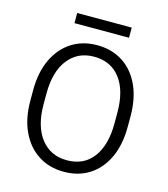

<svg xmlns="http://www.w3.org/2000/svg" viewBox="-126 -963 935 1071"><g transform="rotate(15 341.5 -427.5)"><path d="M622.6 -385.7V-325.2Q622.6 -222.2 587.9 -147Q553.2 -71.8 490.2 -31Q427.2 9.8 341.8 9.8Q258.3 9.8 194.8 -31Q131.3 -71.8 95.7 -147Q60.1 -222.2 60.1 -325.2V-385.7Q60.1 -488.8 95.5 -564Q130.9 -639.2 194.1 -679.9Q257.3 -720.7 340.8 -720.7Q426.3 -720.7 489.5 -679.9Q552.7 -639.2 587.6 -564Q622.6 -488.8 622.6 -385.7ZM546.4 -325.2V-386.7Q546.4 -513.2 492.4 -583.7Q438.5 -654.3 340.8 -654.3Q246.6 -654.3 191.7 -583.7Q136.7 -513.2 136.7 -386.7V-325.2Q136.7 -198.2 192.1 -127.4Q247.6 -56.6 341.8 -56.6Q439.5 -56.6 492.9 -127.4Q546.4 -198.2 546.4 -325.2ZM501 -865.2V-806.6H186V-865.2Z"/></g></svg>

Font: Vazirmatn RD Light
Style: Regular
Weight: 300
Designer: Saber Rastikerdar
Foundry: Saber Rastikerdar
Version: Version 32.102